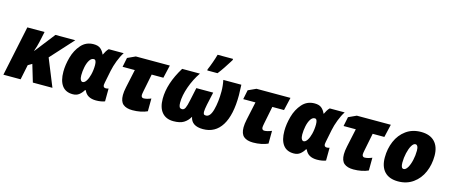

<svg xmlns="http://www.w3.org/2000/svg" viewBox="-49 -1416 4803 2046"><g transform="rotate(15 2353.0 -393.0)"><path d="M125 -553H315L290 -436Q276 -375 259 -332H263L435 -553H654L427 -303L550 0H334L277 -191L233 -165L199 0H9Z M618 -197Q618 -272 641.5 -357Q665 -442 718.5 -502.5Q772 -563 855 -563Q905 -563 931.5 -541Q958 -519 974 -482H977Q985 -500 997 -520Q1009 -540 1023 -553H1188Q1160 -511 1136.5 -450Q1113 -389 1102 -334L1079 -219Q1078 -212 1074.5 -196.5Q1071 -181 1071 -172Q1071 -142 1100 -142Q1115 -142 1130 -148L1129 -6Q1112 1 1086.5 5.5Q1061 10 1032 10Q983 10 950 -8.5Q917 -27 900 -67H892Q872 -33 844.5 -11.5Q817 10 775 10Q697 10 657.5 -43.5Q618 -97 618 -197ZM913 -244Q926 -296 926 -350Q926 -410 898 -410Q870 -410 850.5 -378.5Q831 -347 821.5 -300Q812 -253 812 -210Q812 -178 821 -160.5Q830 -143 844 -143Q865 -143 883.5 -171.5Q902 -200 913 -244Z M1295 -121Q1295 -158 1306 -209L1349 -410H1214L1235 -513L1322 -553H1697L1664 -410H1535L1497 -220Q1490 -185 1490 -173Q1490 -158 1497.5 -150.5Q1505 -143 1516 -143Q1550 -143 1598 -163L1597 -22Q1565 -7 1522.5 1.5Q1480 10 1434 10Q1366 10 1330.5 -20Q1295 -50 1295 -121Z M1715 -193Q1715 -361 1833 -553H2029Q1974 -473 1939.5 -376Q1905 -279 1905 -200Q1905 -170 1912.5 -154Q1920 -138 1943 -138Q1964 -138 1976.5 -163.5Q1989 -189 2002 -253L2032 -394H2218L2187 -253Q2176 -198 2176 -174Q2176 -156 2181.5 -147Q2187 -138 2206 -138Q2253 -138 2276.5 -226Q2300 -314 2300 -430Q2300 -491 2287 -553H2486Q2490 -481 2490 -439Q2490 -219 2418.5 -104.5Q2347 10 2212 10Q2085 10 2067 -87Q2040 -40 1999 -15Q1958 10 1886 10Q1804 10 1759.5 -42.5Q1715 -95 1715 -193ZM2096 -618Q2112 -654 2130.5 -706Q2149 -758 2159 -796H2329V-784L2313 -758Q2290 -721 2264 -682Q2238 -643 2209 -606H2096Z M2626 -121Q2626 -158 2637 -209L2680 -410H2545L2566 -513L2653 -553H3028L2995 -410H2866L2828 -220Q2821 -185 2821 -173Q2821 -158 2828.5 -150.5Q2836 -143 2847 -143Q2881 -143 2929 -163L2928 -22Q2896 -7 2853.5 1.5Q2811 10 2765 10Q2697 10 2661.5 -20Q2626 -50 2626 -121Z M3056 -197Q3056 -272 3079.5 -357Q3103 -442 3156.5 -502.5Q3210 -563 3293 -563Q3343 -563 3369.5 -541Q3396 -519 3412 -482H3415Q3423 -500 3435 -520Q3447 -540 3461 -553H3626Q3598 -511 3574.5 -450Q3551 -389 3540 -334L3517 -219Q3516 -212 3512.5 -196.5Q3509 -181 3509 -172Q3509 -142 3538 -142Q3553 -142 3568 -148L3567 -6Q3550 1 3524.5 5.5Q3499 10 3470 10Q3421 10 3388 -8.5Q3355 -27 3338 -67H3330Q3310 -33 3282.5 -11.5Q3255 10 3213 10Q3135 10 3095.5 -43.5Q3056 -97 3056 -197ZM3351 -244Q3364 -296 3364 -350Q3364 -410 3336 -410Q3308 -410 3288.5 -378.5Q3269 -347 3259.5 -300Q3250 -253 3250 -210Q3250 -178 3259 -160.5Q3268 -143 3282 -143Q3303 -143 3321.5 -171.5Q3340 -200 3351 -244Z M3733 -121Q3733 -158 3744 -209L3787 -410H3652L3673 -513L3760 -553H4135L4102 -410H3973L3935 -220Q3928 -185 3928 -173Q3928 -158 3935.5 -150.5Q3943 -143 3954 -143Q3988 -143 4036 -163L4035 -22Q4003 -7 3960.5 1.5Q3918 10 3872 10Q3804 10 3768.5 -20Q3733 -50 3733 -121Z M4163 -200Q4163 -297 4198.5 -380Q4234 -463 4303 -513Q4372 -563 4468 -563Q4566 -563 4618.5 -508.5Q4671 -454 4671 -353Q4671 -256 4635 -173Q4599 -90 4529 -40Q4459 10 4364 10Q4266 10 4214.5 -44.5Q4163 -99 4163 -200ZM4475 -358Q4475 -389 4466.5 -405Q4458 -421 4443 -421Q4421 -421 4401.5 -387.5Q4382 -354 4370 -301.5Q4358 -249 4358 -195Q4358 -133 4388 -133Q4411 -133 4431 -166.5Q4451 -200 4463 -252.5Q4475 -305 4475 -358Z"/></g></svg>

Font: Noto Sans Display Black
Style: Italic
Weight: 900
Italic angle: -12°
Designer: Monotype Design team
Foundry: Monotype Imaging Inc.
Version: Version 1.000